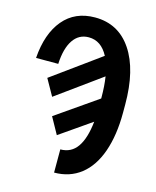

<svg xmlns="http://www.w3.org/2000/svg" viewBox="-134 -812 909 1117"><g transform="rotate(15 320.0 -254.0)"><path d="M410.2 -519.5Q368.2 -599.6 293 -599.6Q233.4 -599.6 199.2 -548.8Q165 -498 160.6 -404.3H26.9Q37.6 -552.7 107.9 -636.7Q178.2 -720.7 298.8 -720.7Q439.9 -720.7 519 -603Q598.1 -485.4 598.1 -275.9V-227.1Q598.1 -91.8 563.2 8.1Q528.3 107.9 461.2 160.4Q394 212.9 300.8 212.9V73.2Q366.2 73.2 402.6 21Q439 -31.2 449.7 -133.3L259.8 -1.5L204.6 -101.1L454.1 -274.4V-281.2Q454.1 -350.1 445.3 -405.3L175.8 -210L120.1 -309.1Z"/></g></svg>

Font: Roboto Condensed
Style: Bold
Weight: 700
Designer: Google
Version: Version 2.134; 2016